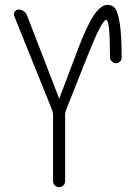

<svg xmlns="http://www.w3.org/2000/svg" viewBox="-20 -770 540 790"><path d="M195.3 -315.4 38.1 -705.1Q35.2 -713.9 40.5 -722.2Q45.9 -730.5 54.7 -730.5Q82 -730.5 91.8 -705.1L222.7 -366.2Q222.7 -365.2 223.6 -365.2Q224.6 -365.2 224.6 -366.2L304.7 -578.1Q342.8 -675.8 370.1 -712.9Q397.5 -750 421.9 -750Q443.4 -750 454.6 -734.4Q465.8 -718.8 473.1 -670.9Q480.5 -623 480.5 -533.2Q480.5 -523.4 473.6 -516.6Q466.8 -509.8 457.5 -509.8Q448.2 -509.8 440.4 -517.1Q432.6 -524.4 432.6 -534.2Q432.6 -688.5 417 -688.5Q399.4 -688.5 341.8 -543.9L251 -315.4Q248 -308.6 248 -298.8V-25.4Q248 -14.6 241.2 -7.3Q234.4 0 223.6 0Q212.9 0 205.6 -6.8Q198.2 -13.7 198.2 -25.4V-298.8Q198.2 -308.6 195.3 -315.4Z"/></svg>

Font: Rounded-X Mgen+ 2m light
Style: Regular
Weight: 200
Designer: [Source Han Sans]
Ryoko NISHIZUKA  (kana & ideographs); Paul D. Hunt (Latin, Greek & Cyrillic); Wenlong ZHANG  (bopomofo
Version: Version 1.059.20150602